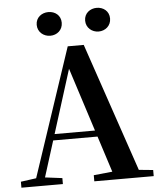

<svg xmlns="http://www.w3.org/2000/svg" viewBox="-61 -992 868 1045"><g transform="rotate(-5 373.0 -470.0)"><path d="M242.2 -810.1C278.9 -810.1 310.1 -835.4 310.1 -875.5C310.1 -916 278.9 -939.5 242.2 -939.5C206.3 -939.5 173.3 -916 173.3 -875.5C173.3 -835.4 206.3 -810.1 242.2 -810.1ZM506.1 -810.1C542.5 -810.1 574.2 -835.4 574.2 -875.5C574.2 -916 542.5 -939.5 506.1 -939.5C470.8 -939.5 437.9 -916 437.9 -875.5C437.9 -835.4 470.8 -810.1 506.1 -810.1ZM13.2 0H239.8V-32.6L131.1 -46.3H112.6L13.2 -32.6ZM82.8 0H132L334.2 -642.5L337.4 -656.5H316.7L527.6 0H672.2L418.9 -744.6H331.4ZM193.5 -241.1H524.9L517.8 -275H200.6ZM411.5 0H736V-33.4L597.4 -47H546.7L411.5 -33.4Z"/></g></svg>

Font: Source Han Serif CN VF
Style: Regular
Weight: 250
Designer: Ryoko NISHIZUKA 西塚涼子 (kana & ideographs); Frank Grießhammer (Latin, Greek & Cyrillic); Wenlong ZHANG 张文龙 (bopomofo); San
Foundry: Adobe
Version: Version 2.002;hotconv 1.1.0;makeotfexe 2.6.0